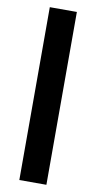

<svg xmlns="http://www.w3.org/2000/svg" viewBox="-99 -754 490 978"><g transform="rotate(10 146.5 -265.0)"><path d="M76 182V-712H216V182Z"/></g></svg>

Font: Muli ExtraBold
Style: Regular
Weight: 800
Designer: Vernon Adams
Foundry: Vernon Adams
Version: Version 2.000